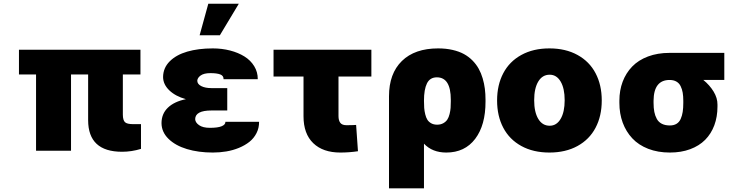

<svg xmlns="http://www.w3.org/2000/svg" viewBox="-20 -814 3997 1037"><path d="M738.6 -545.5V-411.9H643.5V-194.6Q643.8 -165.1 654.8 -154.3Q665.8 -143.5 698.9 -143.5H741.5V-9.9Q690.7 5.7 639.2 5.7Q456.3 5.7 456 -164.8V-411.9H363.6V0H174.7V-411.9H82.4V-545.5Z M1207.4 -286.9V-217.3H1122.2Q1034.8 -217.3 1034.1 -170.5Q1034.8 -152.3 1055.2 -138Q1075.6 -123.6 1113.6 -123.6Q1156.6 -123.6 1177.4 -132.3Q1198.2 -141 1197.4 -156.2H1379.3Q1379.6 -122.9 1365.4 -95Q1351.2 -67.1 1327.1 -47.9Q1302.9 -28.8 1270.6 -15.4Q1238.3 -2.1 1202.6 3.9Q1166.9 9.9 1129.3 9.9Q1051.8 9.9 989.5 -8.9Q927.2 -27.7 889.9 -64.3Q852.6 -100.9 852.3 -149.1Q852.6 -199.6 886.7 -232.4Q920.8 -265.3 984 -278.4Q927.9 -294 894.5 -326Q861.2 -358 860.8 -397.7Q861.2 -447.1 896.3 -482.4Q931.5 -517.8 991.3 -535.2Q1051.1 -552.6 1129.3 -552.6Q1178.6 -552.6 1222.7 -541.2Q1266.7 -529.8 1300.1 -509.1Q1333.5 -488.3 1353 -456.5Q1372.5 -424.7 1372.2 -386.4H1187.5Q1187.9 -405.2 1169.4 -412.1Q1150.9 -419 1116.5 -419Q1081.7 -419 1063.9 -406.4Q1046.2 -393.8 1045.5 -377.8Q1045.8 -359.7 1067.1 -348.9Q1088.4 -338.1 1122.2 -338.1H1207.4ZM1058.2 -623.6 1105.1 -794H1269.9L1167.6 -623.6Z M1985.8 -545.5V-400.6H1808.2V-187.5Q1808.2 -163.4 1818 -150.6Q1827.8 -137.8 1850.9 -137.8Q1883.5 -137.8 1903.4 -139.2L1913.4 2.8Q1866.1 9.9 1818.2 9.9Q1724.4 9.9 1671.9 -40.7Q1619.3 -91.3 1619.3 -186.1V-400.6H1457.4V-545.5Z M2081 203.1V-294Q2081 -416.5 2150.6 -484.6Q2220.2 -552.6 2346.6 -552.6Q2388.8 -552.6 2424.4 -544.4Q2459.9 -536.2 2485.8 -522Q2511.7 -507.8 2532 -487.2Q2552.2 -466.6 2565.3 -443Q2578.5 -419.4 2586.8 -391.2Q2595.2 -362.9 2598.7 -334.9Q2602.3 -306.8 2602.3 -275.6V-265.6Q2602.6 -138.1 2546.5 -64.1Q2490.4 9.9 2390.6 9.9Q2315 9.9 2269.9 -38V203.1ZM2269.9 -269.9Q2269.9 -247.5 2271.1 -231Q2272.4 -214.5 2276.8 -196.4Q2281.2 -178.3 2288.5 -166.9Q2295.8 -155.5 2309.1 -148.1Q2322.4 -140.6 2340.9 -140.6Q2360.1 -140.6 2374.3 -148.6Q2388.5 -156.6 2396.1 -168.3Q2403.8 -180 2408.2 -198Q2412.6 -215.9 2413.7 -231.2Q2414.8 -246.4 2414.8 -265.6V-275.6Q2414.8 -396.3 2339.5 -396.3Q2302.2 -396.3 2286 -363.6Q2269.9 -331 2269.9 -269.9Z M3099.1 -25.4Q3034.8 9.9 2947.4 9.9Q2860.1 9.9 2795.8 -25.4Q2731.5 -60.7 2698.2 -124.1Q2664.8 -187.5 2664.8 -271.3Q2664.8 -355.1 2698.2 -418.5Q2731.5 -481.9 2795.8 -517.2Q2860.1 -552.6 2947.4 -552.6Q3034.8 -552.6 3099.1 -517.2Q3163.4 -481.9 3196.7 -418.5Q3230.1 -355.1 3230.1 -271.3Q3230.1 -187.5 3196.7 -124.1Q3163.4 -60.7 3099.1 -25.4ZM2948.9 -134.9Q2986.2 -134.9 3008 -171.9Q3029.8 -208.8 3029.8 -272.7Q3029.8 -336.6 3008 -373.6Q2986.2 -410.5 2948.9 -410.5Q2909.4 -410.5 2887.3 -373.8Q2865.1 -337 2865.1 -272.7Q2865.1 -208.5 2887.3 -171.7Q2909.4 -134.9 2948.9 -134.9Z M3325.3 -258.5V-269.9Q3325.3 -325.6 3343 -372.7Q3360.8 -419.7 3394.4 -454.5Q3427.9 -489.3 3479.8 -508.9Q3531.6 -528.4 3596.6 -528.4H3892V-382.1H3778.8Q3812.9 -354.4 3834.2 -319.4Q3855.5 -284.4 3855.1 -248.6V-238.6Q3855.1 -183.2 3838.1 -137.4Q3821 -91.6 3788.7 -58.9Q3756.4 -26.3 3707.7 -8.2Q3659.1 9.9 3598 9.9Q3533 9.9 3481 -10.3Q3429 -30.5 3395.1 -66.8Q3361.2 -103 3343.2 -151.8Q3325.3 -200.6 3325.3 -258.5ZM3509.9 -269.9V-258.5Q3509.9 -230.5 3514 -209.7Q3518.1 -188.9 3527.5 -171.7Q3536.9 -154.5 3554.7 -145.4Q3572.4 -136.4 3598 -136.4Q3619.3 -136.4 3634.1 -145.4Q3648.8 -154.5 3656.4 -171.7Q3664.1 -188.9 3667.3 -209.7Q3670.5 -230.5 3670.5 -258.5V-269.9Q3670.5 -294.4 3667.3 -313.4Q3664.1 -332.4 3656.2 -348.5Q3648.4 -364.7 3633.3 -373.4Q3618.3 -382.1 3596.6 -382.1Q3510.7 -382.1 3509.9 -269.9Z"/></svg>

Font: Karasuma Gothic
Style: Black
Weight: 900
Designer: Rasmus Andersson / Ryoko Nishizuka
Foundry: Genbu
Version: Version 1.00